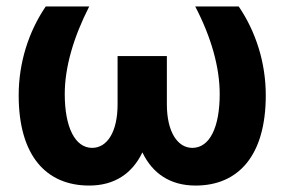

<svg xmlns="http://www.w3.org/2000/svg" viewBox="-20 -566 883 596"><path d="M257 -546H122C69 -468 38 -372 38 -270C38 -83 123 10 257 10C336 10 391 -28 422 -93C453 -28 508 10 587 10C720 10 805 -83 805 -270C805 -372 774 -468 721 -546H586C636 -450 662 -357 662 -274C662 -171 631 -107 577 -107C531 -107 498 -157 498 -242V-392H345V-242C345 -157 313 -107 266 -107C213 -107 181 -171 181 -274C181 -357 208 -450 257 -546Z"/></svg>

Font: Wafeq
Style: Bold
Weight: 700
Designer: Rasmus Andersson & Azza Alameddine
Foundry: Google & TypeTogether
Version: Version 3.000;FEAKit 1.0